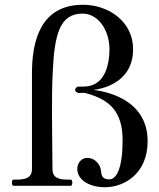

<svg xmlns="http://www.w3.org/2000/svg" viewBox="-20 -779 668 805"><path d="M420 6C500 6 599 -50 599 -187C599 -372 405 -398 372 -402C394 -405 538 -424 538 -573C538 -689 435 -759 328 -759C148 -759 114 -604 114 -472V-70C114 -30 80 -26 50 -26H38C32 -26 30 -21 30 -13C30 -5 32 0 38 0H276C281 0 283 -5 283 -13C283 -21 281 -26 276 -26H263C233 -26 200 -30 200 -70C200 -131 198 -216 198 -298C198 -358 198 -421 201 -475C208 -636 231 -722 326 -722C394 -722 439 -649 439 -573C439 -516 424 -427 346 -417C339 -416 332 -416 327 -416H311C301 -416 295 -409 295 -402C295 -395 303 -389 313 -389C320 -389 324 -390 329 -390C334 -390 339 -389 345 -387C441 -360 494 -310 494 -191C494 -77 470 -27 438 -27C422 -27 413 -32 408 -41C405 -48 404 -56 403 -66C399 -92 377 -117 346 -117C321 -117 304 -95 304 -71C304 -25 354 6 420 6Z"/></svg>

Font: Shippori Mincho OTF Medium
Style: Regular
Weight: 500
Designer: FONTDASU
Foundry: FONTDASU / Google Inc. / but / Adobe
Version: Version 3.300;hotconv 1.0.109;makeotfexe 2.5.65596